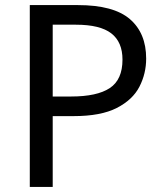

<svg xmlns="http://www.w3.org/2000/svg" viewBox="-20 -734 645 754"><path d="M286 -714Q426 -714 490 -659Q554 -604 554 -504Q554 -445 527.5 -393.5Q501 -342 438.5 -310Q376 -278 269 -278H187V0H97V-714ZM278 -637H187V-355H259Q361 -355 411 -388Q461 -421 461 -500Q461 -569 417 -603Q373 -637 278 -637Z"/></svg>

Font: Noto Sans Syloti Nagri
Style: Regular
Weight: 400
Designer: Monotype Design Team
Foundry: Monotype Imaging Inc.
Version: Version 2.003; ttfautohint (v1.8.4.7-5d5b)